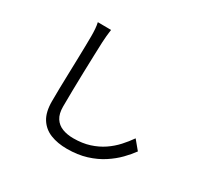

<svg xmlns="http://www.w3.org/2000/svg" viewBox="-168 -1002 1336 1274"><g transform="rotate(30 500.0 -364.5)"><path d="M340.2 -779Q336.4 -754.4 334.3 -728.9Q332.1 -703.3 330.7 -678.3Q329.3 -636.2 327 -574.2Q324.7 -512.2 323 -442.5Q321.3 -372.8 320 -304Q318.7 -235.2 318.7 -179.6Q318.7 -124.9 339.8 -92.2Q360.8 -59.5 398 -45.2Q435.1 -31 482.6 -31Q550.9 -31 605.7 -48.5Q660.5 -66.1 703.7 -95.4Q746.8 -124.7 780.5 -161.7Q814.2 -198.7 841.2 -237.7L897.5 -169.8Q872.1 -134.4 834.4 -95.7Q796.7 -57 745.8 -23.8Q694.9 9.5 628.7 30.2Q562.5 50.8 480.3 50.8Q408.6 50.8 353.7 29Q298.9 7.2 268 -41.7Q237.2 -90.6 237.2 -172.1Q237.2 -216.8 238.2 -271.3Q239.2 -325.9 241 -383.9Q242.8 -441.9 244.1 -497.5Q245.4 -553 246.4 -600.1Q247.4 -647.1 247.4 -678.3Q247.4 -706.5 245.5 -732.2Q243.5 -758 238.5 -779.8Z"/></g></svg>

Font: Noto Sans TC
Style: Regular
Weight: 100
Designer: Ryoko NISHIZUKA 西塚涼子 (kana, bopomofo & ideographs); Paul D. Hunt (Latin, Greek & Cyrillic); Sandoll Communications 산돌커뮤니
Foundry: Adobe
Version: Version 2.004;hotconv 1.0.118;makeotfexe 2.5.65603